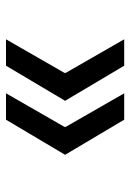

<svg xmlns="http://www.w3.org/2000/svg" viewBox="83 -615 434 640"><g transform="rotate(-90 300.0 -295.0)"><path d="M401 -98 284 -295 401 -492H489L377 -297V-293L489 -98ZM221 -98 104 -295 221 -492H309L197 -297V-293L309 -98Z"/></g></svg>

Font: DM Mono
Style: Regular
Weight: 400
Designer: Colophon Foundry
Foundry: Colophon Foundry
Version: Version 1.000; ttfautohint (v1.8.2.53-6de2)